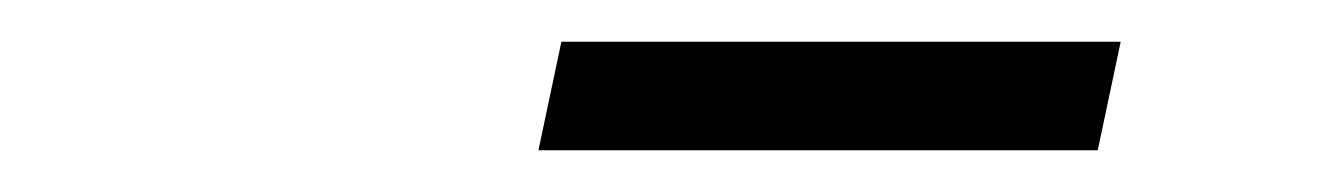

<svg xmlns="http://www.w3.org/2000/svg" viewBox="-20 -683 640 92"><path d="M238 -611 249 -663H517L506 -611Z"/></svg>

Font: Red Hat Text VF
Style: Italic
Weight: 400
Italic angle: -12°
Designer: Pentagram, MCKL
Foundry: Pentagram, MCKL
Version: Version 1.023